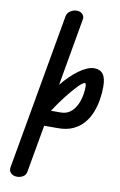

<svg xmlns="http://www.w3.org/2000/svg" viewBox="-137 -1002 941 1508"><g transform="rotate(10 334.0 -248.0)"><path d="M112 435Q82 435 62.8 417.5Q43.5 400 49 369.5L268.5 -873Q273.5 -900 298 -915.5Q322.5 -931 347.5 -931Q377 -931 393.8 -913.8Q410.5 -896.5 406.5 -873L312 -333.5Q342 -371 374.8 -403Q407.5 -435 440.5 -459Q473.5 -483 504.5 -496.2Q535.5 -509.5 562.5 -509.5Q609.5 -509.5 633 -478Q656.5 -446.5 656.5 -378.5Q656.5 -328.5 648 -275Q639.5 -221.5 619.8 -171.8Q600 -122 566.2 -82.5Q532.5 -43 482.2 -19.8Q432 3.5 362 3.5H252.5L185.5 382Q180.5 409.5 158.5 422.2Q136.5 435 112 435ZM284.5 -121.5H362Q414.5 -121.5 449.5 -155Q484.5 -188.5 502 -242.5Q519.5 -296.5 519.5 -358Q519.5 -361.5 518.5 -367.2Q517.5 -373 515.5 -377.8Q513.5 -382.5 510 -382.5Q502 -382.5 487.2 -371.5Q472.5 -360.5 453.8 -341Q435 -321.5 413.2 -296Q391.5 -270.5 369 -241.2Q346.5 -212 325 -181.5Q303.5 -151 284.5 -121.5Z"/></g></svg>

Font: Edu VIC WA NT Hand Pre
Style: Regular
Weight: 400
Designer: Tina and Corey Anderson, Eben Sorkin, Mirko Velimirovic
Foundry: Google for Education
Version: Version 1.000